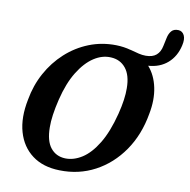

<svg xmlns="http://www.w3.org/2000/svg" viewBox="-92 -943 1034 1047"><g transform="rotate(10 425.0 -420.0)"><path d="M492.5 -712.5Q535.5 -711.5 573 -701L572.5 -701.5Q601 -693.5 621 -688.8Q641 -684 660 -684Q698 -684 718.8 -702Q739.5 -720 746 -753.5L755.5 -798Q760.5 -823.5 774 -838.8Q787.5 -854 813 -852.5Q834.5 -851 844.8 -830.2Q855 -809.5 846.5 -773.5Q832.5 -711.5 790 -674.2Q747.5 -637 683 -632.5Q722.5 -587.5 736.2 -521.2Q750 -455 734.5 -375.5Q714 -256.5 652.8 -168Q591.5 -79.5 501.8 -31.8Q412 16 305 13Q213.5 11 153.8 -33.8Q94 -78.5 71.5 -156.5Q49 -234.5 70 -337.5Q84 -417.5 121.5 -486.2Q159 -555 215.5 -606.5Q272 -658 342.5 -686Q413 -714 492.5 -712.5ZM324.5 -56.5Q371.5 -55 417.8 -84.5Q464 -114 503.2 -178.5Q542.5 -243 569 -346.5Q580 -390 585 -426Q590 -462 589.5 -491.5Q589 -563.5 558.2 -601.5Q527.5 -639.5 476 -642Q428 -645 381.5 -614.8Q335 -584.5 296.5 -522.2Q258 -460 235 -365.5Q223.5 -318 218 -279Q212.5 -240 213 -209Q213.5 -133.5 243.5 -96Q273.5 -58.5 324.5 -56.5Z"/></g></svg>

Font: Fraunces 72pt S100 SemiBold
Style: Italic
Weight: 600
Italic angle: -16°
Version: Version 1.000; ttfautohint (v1.8.3)